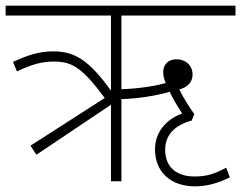

<svg xmlns="http://www.w3.org/2000/svg" viewBox="-20 -642 854 680"><path d="M109 -94 373 -271V0H410V-291C464 -292 535 -303 581 -317C590 -296 609 -265 625 -240C562 -217 529 -168 529 -113C529 -31 587 18 670 18C713 18 752 7 794 -14L781 -48C736 -24 709 -17 668 -17C615 -17 565 -42 565 -112C565 -164 599 -199 659 -215L668 -238C650 -264 632 -291 615 -325C642 -333 662 -349 662 -378C662 -409 639 -432 604 -432C576 -432 558 -413 558 -387C558 -374 561 -361 567 -348C525 -336 467 -328 410 -326V-587H814V-622H0V-587H373V-321C295 -429 245 -460 169 -460C115 -460 75 -445 26 -423L40 -389C92 -414 128 -424 171 -424C236 -424 271 -402 351 -295L88 -126Z"/></svg>

Font: Noto Sans Devanagari UI ExtraLight
Style: Regular
Weight: 200
Designer: Jelle Bosma - Monotype Design Team
Foundry: Monotype Imaging Inc.
Version: Version 2.003